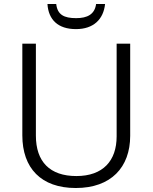

<svg xmlns="http://www.w3.org/2000/svg" viewBox="-20 -933 765 963"><path d="M507 -913H462C455 -861 418 -842 362 -842C301 -842 268 -859 262 -913H218C223 -834 271 -787 361 -787C449 -787 499 -836 507 -913ZM633 -252V-714H565V-249C565 -127 497 -50 363 -50C230 -50 160 -122 160 -253V-714H92V-254C92 -90 186 10 360 10C537 10 633 -94 633 -252Z"/></svg>

Font: Noto Kufi Arabic Light
Style: Regular
Weight: 300
Designer: Monotype Design Team, David Williams, Khaled Hosny
Foundry: Google LLC
Version: Version 2.109